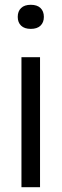

<svg xmlns="http://www.w3.org/2000/svg" viewBox="-20 -781 257 801"><path d="M69.5 0V-542.5H147V0ZM108.5 -660.5Q82 -660.5 68 -674Q54 -687.5 54 -710.5Q54 -734 68 -747.5Q82 -761 108.5 -761Q135 -761 149 -747.5Q163 -734 163 -710.5Q163 -687.5 149 -674Q135 -660.5 108.5 -660.5Z"/></svg>

Font: Encode Sans SemiCondensed
Style: Regular
Weight: 400
Width: 4
Designer: Multiple Designers
Foundry: Impallari Type
Version: Version 3.002